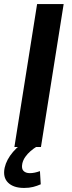

<svg xmlns="http://www.w3.org/2000/svg" viewBox="-20 -725 353 947"><path d="M51 0 163 -705H294L182 0ZM99 202Q46 202 19.5 175.5Q-7 149 3 102Q12 62 44.5 24Q77 -14 126 -40L158 0Q145 8 130.5 20.5Q116 33 105 48.5Q94 64 90 82Q85 107 96 118Q107 129 127 129Q139 129 151 126.5Q163 124 177 119L181 184Q163 192 143.5 197Q124 202 99 202Z"/></svg>

Font: Nunito Sans 7pt SemiCondensed
Style: Bold Italic
Weight: 700
Width: 4
Italic angle: -9°
Designer: Vernon Adams
Foundry: Vernon Adams
Version: Version 3.101;gftools[0.9.27]